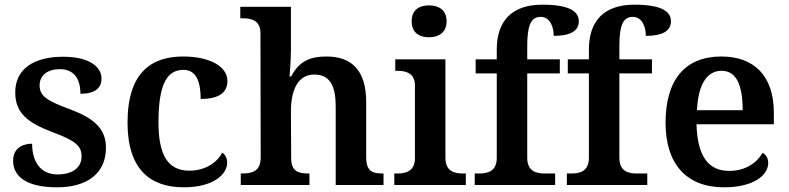

<svg xmlns="http://www.w3.org/2000/svg" viewBox="-20 -789 3366 819"><path d="M223 10C353 10 432 -50 432 -159C432 -243 376 -286 281 -322C180 -359 149 -379 149 -425C149 -468 183 -494 235 -494C294 -494 323 -455 323 -389C385 -389 413 -413 413 -454C413 -502 364 -547 249 -547C126 -547 45 -496 45 -395C45 -306 99 -265 205 -225C301 -189 328 -167 328 -122C328 -78 295 -45 225 -45C154 -45 117 -98 117 -176C86 -176 36 -164 36 -103C36 -35 95 10 223 10Z M764 10C891 10 949 -46 949 -95C949 -113 942 -129 928 -138C905 -94 854 -61 788 -61C695 -61 656 -129 656 -267C656 -441 698 -491 763 -491C820 -491 836 -434 836 -367C923 -367 950 -400 950 -444C950 -507 872 -548 761 -548C627 -548 524 -481 524 -266C524 -64 623 10 764 10Z M1007 0H1300V-49H1297C1253 -49 1222 -57 1222 -115L1221 -313C1221 -401 1248 -471 1321 -471C1388 -471 1412 -421 1412 -335V0H1616V-49H1613C1568 -49 1542 -58 1542 -120V-354C1542 -489 1480 -548 1373 -548C1308 -548 1258 -532 1222 -463H1215C1215 -463 1221 -528 1221 -574V-760H1005V-711H1016C1050 -711 1091 -703 1091 -648L1092 -119C1092 -58 1057 -49 1012 -49H1007Z M1810 -630C1851 -630 1885 -650 1885 -698C1885 -747 1851 -766 1810 -766C1768 -766 1736 -747 1736 -698C1736 -650 1768 -630 1810 -630ZM1662 0H1967V-49H1955C1920 -49 1880 -57 1880 -116V-536H1666V-487H1675C1709 -487 1750 -479 1750 -424V-115C1750 -57 1709 -49 1675 -49H1662Z M2005 0H2348V-49H2304C2269 -49 2229 -57 2229 -116V-476H2368V-536H2229V-593C2229 -679 2244 -717 2286 -717C2328 -717 2342 -671 2342 -636C2411 -636 2449 -656 2449 -698C2449 -739 2412 -769 2293 -769C2164 -769 2099 -700 2099 -578V-536H2009V-476H2099V-116C2099 -57 2059 -49 2024 -49H2005Z M2398 0H2741V-49H2697C2662 -49 2622 -57 2622 -116V-476H2761V-536H2622V-593C2622 -679 2637 -717 2679 -717C2721 -717 2735 -671 2735 -636C2804 -636 2842 -656 2842 -698C2842 -739 2805 -769 2686 -769C2557 -769 2492 -700 2492 -578V-536H2402V-476H2492V-116C2492 -57 2452 -49 2417 -49H2398Z M3068 10C3197 10 3257 -43 3257 -94C3257 -114 3247 -130 3233 -137C3209 -95 3160 -60 3091 -60C3003 -60 2955 -120 2951 -259H3281V-308C3281 -466 3196 -548 3057 -548C2905 -548 2819 -452 2819 -265C2819 -91 2907 10 3068 10ZM3148 -319H2953C2958 -428 2995 -487 3058 -487C3123 -487 3148 -422 3148 -319Z"/></svg>

Font: Noto Serif Tamil SemiBold
Style: Regular
Weight: 600
Designer: Indian Type Foundry, Tom Grace, and the Monotype Design Team
Foundry: Monotype Imaging Inc.
Version: Version 2.004